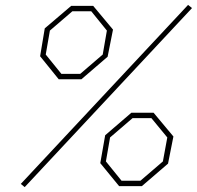

<svg xmlns="http://www.w3.org/2000/svg" viewBox="-20 -761 805 785"><path d="M81 4 65 -9 749 -741 765 -728ZM220 -437 144 -531 163 -645 271 -737H361L442 -640L420 -529L313 -437ZM231 -459H308L400 -538L417 -636L353 -715H276L184 -636L167 -538ZM467 0 390 -94 410 -208 517 -300H608L689 -203L667 -92L560 0ZM477 -22H554L646 -101L664 -199L599 -278H522L430 -199L413 -101Z"/></svg>

Font: Tomorrow Thin
Style: Italic
Weight: 250
Italic angle: -10°
Designer: Tony de Marco, Monica Rizzolli
Foundry: Just in Type
Version: Version 2.002